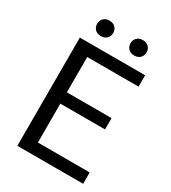

<svg xmlns="http://www.w3.org/2000/svg" viewBox="-210 -985 972 1092"><g transform="rotate(30 276.0 -439.5)"><path d="M181.2 -777.8Q156.2 -777.8 142.3 -792.5Q128.4 -807.1 128.4 -828.1Q128.4 -849.6 142.3 -864.3Q156.2 -878.9 181.2 -878.9Q206.1 -878.9 220 -864.3Q233.9 -849.6 233.9 -828.1Q233.9 -807.1 220 -792.5Q206.1 -777.8 181.2 -777.8ZM400.4 -776.9Q376 -776.9 362.1 -791.5Q348.1 -806.2 348.1 -827.1Q348.1 -848.6 362.1 -863.3Q376 -877.9 400.4 -877.9Q425.3 -877.9 439.5 -863.3Q453.6 -848.6 453.6 -827.1Q453.6 -806.2 439.5 -791.5Q425.3 -776.9 400.4 -776.9ZM174.3 -74.7H514.6V0H82.5V-710.9H511.2V-636.2H174.3V-404.3H467.8V-330.1H174.3Z"/></g></svg>

Font: Robert Sans Medium
Style: Regular
Weight: 500
Designer: Christian Robertson (extended by Adam Twardoch)
Foundry: Google
Version: Version 12.135;April 2, 2019;FontCreator 11.5.0.2425 64-bit;